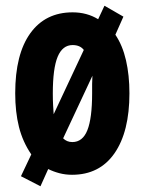

<svg xmlns="http://www.w3.org/2000/svg" viewBox="-20 -599 506 669"><path d="M431 -274Q431 -140 379 -65Q327 10 231 10Q208 10 187 4.5Q166 -1 148 -10L121 50L53 15L89 -61Q59 -105 46 -157Q33 -209 33 -274Q33 -410 85.5 -483Q138 -556 233 -556Q283 -556 322 -532L344 -579L410 -541L382 -478Q407 -441 419 -389Q431 -337 431 -274ZM164 -273Q164 -251 165 -233Q166 -215 167 -201L272 -425Q259 -442 233 -442Q198 -442 181 -401.5Q164 -361 164 -273ZM301 -274Q301 -291 301 -306Q301 -321 302 -335L200 -117Q213 -104 232 -104Q268 -104 284.5 -145.5Q301 -187 301 -274Z"/></svg>

Font: Noto Sans Gujarati UI ExtraCondensed
Style: Bold
Weight: 700
Width: 2
Designer: Jelle Bosma - Monotype Design Team, Universal Thirst
Foundry: Monotype Imaging Inc.
Version: Version 2.106; ttfautohint (v1.8.4.7-5d5b)